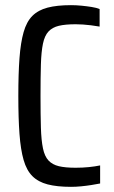

<svg xmlns="http://www.w3.org/2000/svg" viewBox="-20 -716 440 744"><path d="M255 8Q201 8 164.5 -1.5Q128 -11 105.5 -33.5Q83 -56 71.5 -96Q60 -136 55.5 -197Q51 -258 51 -344Q51 -430 55.5 -490.5Q60 -551 71.5 -591.5Q83 -632 105.5 -654.5Q128 -677 164.5 -686.5Q201 -696 255 -696Q275 -696 295.5 -694Q316 -692 335 -689Q354 -686 366 -681V-613Q349 -616 332.5 -618Q316 -620 301.5 -621Q287 -622 273 -622Q233 -622 208 -616Q183 -610 168 -594Q153 -578 146.5 -547Q140 -516 138.5 -466.5Q137 -417 137 -344Q137 -271 138.5 -221.5Q140 -172 146.5 -141Q153 -110 168 -94Q183 -78 208 -72Q233 -66 273 -66Q300 -66 324.5 -68.5Q349 -71 368 -75V-5Q353 -2 334 1Q315 4 294.5 6Q274 8 255 8Z"/></svg>

Font: Saira Condensed Medium
Style: Regular
Weight: 500
Width: 3
Designer: Hector Gatti with collaboration of the Omnibus-Type team
Foundry: Omnibus-Type
Version: Version 1.101